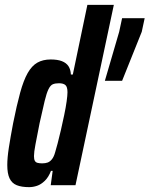

<svg xmlns="http://www.w3.org/2000/svg" viewBox="-20 -763 616 791"><path d="M100 8Q69 8 49 0Q29 -8 19.5 -28Q10 -48 10 -83Q10 -113 16.5 -155Q23 -197 34 -255Q49 -330 63 -381Q77 -432 94 -462Q111 -492 134 -505Q157 -518 189 -518Q217 -518 235 -511Q253 -504 262 -490.5Q271 -477 272 -456H280L340 -743H449L291 0H189L197 -59H190Q180 -33 164.5 -18Q149 -3 132.5 2.5Q116 8 100 8ZM154 -90Q167 -90 176.5 -93.5Q186 -97 194 -107Q202 -117 207 -135Q211 -148 217.5 -172.5Q224 -197 231 -227.5Q238 -258 244.5 -289Q251 -320 254.5 -345Q258 -370 258 -383Q258 -405 249.5 -412.5Q241 -420 223 -420Q208 -420 198 -416Q188 -412 180 -396Q172 -380 164 -347Q156 -314 143 -255Q132 -199 126 -167.5Q120 -136 120 -120Q120 -107 123.5 -100.5Q127 -94 135 -92Q143 -90 154 -90ZM412 -430 471 -632 483 -688H576L564 -632L483 -430Z"/></svg>

Font: Saira ExtraCondensed
Style: Bold Italic
Weight: 700
Width: 2
Italic angle: -12°
Designer: Hector Gatti with collaboration of the Omnibus-Type team
Foundry: Omnibus-Type
Version: Version 1.101